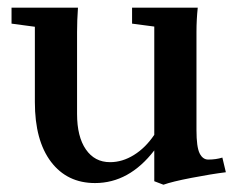

<svg xmlns="http://www.w3.org/2000/svg" viewBox="-20 -476 632 511"><path d="M232.9 11.2Q158.7 11.2 115.7 -45.4Q72.8 -102.1 72.8 -204.1V-404.8L10.7 -413.1V-455.6H187.5Q185.1 -421.4 185.1 -390.6V-172.9Q185.1 -112.3 208.5 -78.4Q231.9 -44.4 272.9 -44.4Q305.7 -44.4 336.4 -63.5Q367.2 -82.5 390.6 -117.2V-405.3L331.5 -413.1V-455.6H506.3Q502.9 -423.8 502.9 -390.6V-129.9Q502.9 -85 511.2 -68.1Q519.5 -51.3 534.2 -51.3Q554.7 -51.3 571.8 -56.6L581.1 -17.6Q542 -12.7 490 -2.7Q438 7.3 415 15.6L390.6 6.3V-75.7Q323.7 11.2 232.9 11.2Z"/></svg>

Font: Elstob 6pt SemiBold
Style: Regular
Weight: 600
Designer: Peter S. Baker
Version: Version 1.015